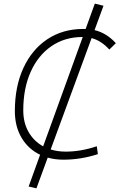

<svg xmlns="http://www.w3.org/2000/svg" viewBox="-20 -861 652 1047"><path d="M178.7 166 136.2 156.2 198.7 -17.1Q134.3 -47.9 97.7 -109.6Q61 -171.4 61 -255.4Q61 -389.6 107.7 -490.5Q154.3 -591.3 238.3 -647.2Q322.3 -703.1 434.1 -703.1Q440.4 -703.1 446.8 -702.6L497.1 -841.3L544.4 -829.6L495.6 -696.8Q561 -681.2 611.8 -625.5L576.2 -590.8Q532.2 -639.2 479.5 -653.3L256.3 -45.9Q294.4 -34.2 338.4 -34.2Q421.4 -34.2 507.8 -63.5L513.7 -20.5Q420.9 9.8 325.2 9.8Q280.3 9.8 240.2 -1.5ZM215.3 -63 431.2 -659.2Q430.7 -659.2 429.7 -659.2Q333 -659.2 260.3 -609.1Q187.5 -559.1 147.2 -469Q106.9 -378.9 106.9 -258.8Q106.9 -191.9 135.7 -141.4Q164.6 -90.8 215.3 -63Z"/></svg>

Font: CaskaydiaCove NF ExtraLight
Style: Italic
Weight: 200
Italic angle: -10°
Designer: Aaron Bell
Foundry: Saja Typeworks
Version: Version 2111.001; VTT 6.35;Nerd Fonts 3.2.1